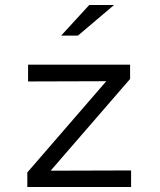

<svg xmlns="http://www.w3.org/2000/svg" viewBox="-20 -746 640 766"><path d="M89 0V-58L404 -422L92 -421V-488H499V-431L182 -65L503 -66V0ZM224 -604 336 -726H435L291 -604Z"/></svg>

Font: Red Hat Mono VF Light
Style: Regular
Weight: 300
Monospace: yes
Designer: Pentagram, MCKL
Foundry: Pentagram, MCKL
Version: Version 1.023